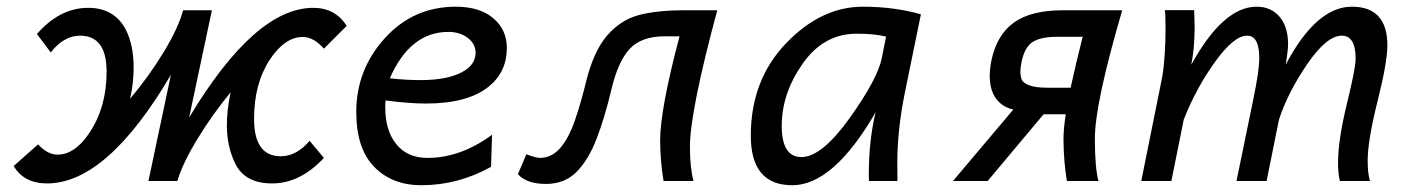

<svg xmlns="http://www.w3.org/2000/svg" viewBox="-20 -543 4241 576"><path d="M796.4 7.3Q714.8 7.3 686 -51.8Q660.6 -103 660.6 -167.5Q660.6 -213.4 671.9 -266.1Q615.7 -197.8 571.3 -124.5Q526.9 -51.3 512.2 0H425.3L492.7 -318.4Q300.8 7.3 121.1 7.3Q52.2 7.3 21 -44.9L94.2 -109.9Q122.6 -79.1 152.8 -79.1Q203.1 -79.1 245.6 -140.6Q299.8 -219.2 299.8 -328.1Q299.8 -436 220.2 -436Q171.4 -436 132.3 -385.7L90.8 -440.9Q159.2 -519.5 244.6 -519.5Q323.7 -519.5 357.9 -453.1Q380.9 -407.2 380.9 -340.3Q380.9 -292.5 370.1 -246.6Q427.7 -314.9 471.7 -387.7Q515.6 -460.4 529.3 -512.2H615.7L547.4 -190.4Q745.1 -519.5 919.9 -519.5Q985.8 -519.5 1020 -465.3L951.7 -397Q920.9 -432.1 888.2 -432.1Q834.5 -432.1 789.6 -364.3Q742.2 -292.5 742.2 -186.5Q742.2 -74.2 822.3 -74.2Q869.6 -74.2 908.7 -120.6L951.7 -69.3Q880.4 7.3 796.4 7.3Z M1241.2 -302.7Q1321.8 -302.7 1366.2 -326.7Q1406.7 -348.1 1406.7 -384.8Q1406.7 -411.6 1383.1 -429.4Q1359.4 -447.3 1325.2 -447.3Q1210.4 -447.3 1149.4 -308.1Q1197.8 -302.7 1241.2 -302.7ZM1244.1 12.7Q1156.7 12.7 1102.8 -42.2Q1048.8 -97.2 1048.8 -207Q1048.8 -334 1134.5 -428.5Q1220.2 -522.9 1347.7 -522.9Q1418.9 -522.9 1459.7 -488.5Q1500.5 -454.1 1500.5 -398.9Q1500.5 -327.6 1446.8 -283.7Q1383.8 -232.4 1258.3 -232.4Q1205.6 -232.4 1136.7 -241.7Q1135.7 -231.4 1135.7 -221.7Q1135.7 -152.8 1167.5 -112.3Q1200.7 -69.3 1262.7 -69.3Q1361.8 -69.3 1456.1 -138.7L1453.1 -42.5Q1354 12.7 1244.1 12.7Z M2049.8 -103Q2049.8 -40.5 2060.5 0H1970.7Q1960.9 -58.1 1960.4 -121.1Q1960.4 -214.8 2018.6 -434.1H1974.6Q1903.8 -434.1 1868.9 -396.2Q1834 -358.4 1814 -273.7Q1793.9 -189 1769.5 -126Q1745.1 -63 1709.5 -27.1Q1673.8 8.8 1617.7 8.8Q1560.1 8.8 1533.7 -20.5L1559.1 -80.1Q1588.4 -69.3 1599.6 -69.3Q1634.8 -69.3 1660.4 -98.6Q1686 -127.9 1704.6 -181.6Q1723.1 -235.4 1737.8 -296.4Q1760.7 -389.2 1801 -436Q1841.3 -482.9 1895.8 -497.6Q1950.2 -512.2 2034.2 -512.2H2131.8Q2049.8 -208 2049.8 -103Z M2384.3 -71.8Q2445.3 -71.8 2529.1 -189Q2612.8 -306.2 2625.5 -369.1L2638.2 -433.1Q2604.5 -441.9 2549.8 -441.9Q2451.2 -441.9 2388.2 -352.3Q2325.2 -262.7 2325.2 -165.5Q2325.2 -71.8 2384.3 -71.8ZM2356.9 12.7Q2232.4 12.7 2232.4 -135.7Q2232.4 -302.7 2337.9 -412.8Q2443.4 -522.9 2568.8 -522.9Q2662.6 -522.9 2742.7 -500L2694.8 -266.1Q2671.9 -153.3 2671.9 -54.2Q2671.9 -21 2672.4 0H2586.9L2586.4 -18.6Q2586.4 -122.1 2606.9 -206.1Q2480 12.7 2356.9 12.7Z M3191.9 -279.8Q3206.1 -346.2 3228.5 -434.6L3227.1 -432.6H3152.8Q3102.1 -432.6 3078.1 -417.2Q3054.2 -401.9 3044.9 -358.4Q3041 -339.8 3041 -326.7Q3041 -317.4 3044.4 -306.2Q3047.9 -294.9 3066.7 -287.4Q3085.4 -279.8 3124.5 -279.8ZM3177.2 -200.2H3110.8L2942.9 0H2838.9L3020 -214.4Q2978 -223.6 2959.5 -261.7Q2949.2 -284.2 2949.2 -314.5Q2949.2 -336.9 2954.6 -363.3Q2970.7 -438.5 3021.7 -475.3Q3072.8 -512.2 3168.9 -512.2H3346.7Q3264.6 -232.4 3264.6 -127.4Q3264.6 -40.5 3275.4 0H3180.7Q3170.9 -58.1 3170.4 -126Q3170.4 -154.3 3177.2 -200.2Z M4089.8 0H3999.5Q3994.1 -23.9 3994.1 -54.7Q3994.1 -122.6 4020.5 -230.7Q4046.9 -338.9 4046.9 -366.2Q4046.9 -436 4005.4 -436Q3960 -436 3901.6 -350.6Q3843.3 -265.1 3816.9 -184.1L3779.8 0H3689.5L3740.7 -249Q3757.8 -332 3757.8 -369.1Q3757.8 -436 3721.2 -436Q3681.6 -436 3624.8 -356.9Q3567.9 -277.8 3531.2 -184.1L3494.1 0H3403.8L3465.3 -305.2Q3471.2 -333 3474.6 -388.2Q3476.6 -422.4 3476.6 -453.1Q3476.6 -498 3474.6 -512.7H3562.5Q3563.5 -488.3 3564 -458.5Q3563 -391.6 3553.7 -348.6Q3649.4 -522.9 3750 -522.9Q3793 -522.9 3818.6 -492.9Q3844.2 -462.9 3844.2 -410.2Q3844.2 -391.6 3836.9 -348.6Q3928.7 -522.9 4035.6 -522.9Q4142.1 -522.9 4142.1 -406.7Q4142.1 -356.4 4112.5 -238.8Q4083 -121.1 4083 -60.5Q4083 -23.9 4089.8 0Z"/></svg>

Font: Cadman
Style: Italic
Weight: 400
Italic angle: -12°
Designer: Paul James MIller
Foundry: High-Logic / Made with FontCreator
Version: Version 2.114;March 28, 2021;FontCreator 13.0.0.2683 64-bit